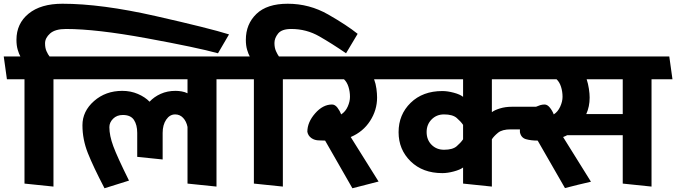

<svg xmlns="http://www.w3.org/2000/svg" viewBox="-31 -982 3617 1027"><path d="M303 -962Q511 -962 802 -896Q1093 -830 1194 -798L1135 -697Q1023 -728 753 -777.5Q483 -827 322 -827Q264 -827 237 -803Q210 -779 210 -750Q210 -725 218 -707.5Q226 -690 234 -680H349L366 -558H255V16L100 0V-558H6L-11 -680H78Q71 -692 64 -715Q57 -738 57 -769Q57 -856 122 -909Q187 -962 303 -962Z M972 0V-303Q966 -333 948.5 -351.5Q931 -370 906 -370Q877 -370 858 -342Q839 -314 839 -271V-129L703 -143V-271Q703 -314 685.5 -340.5Q668 -367 626 -367Q594 -367 574 -347Q554 -327 554 -302Q554 -257 575 -200Q596 -143 659 -16L528 25Q468 -90 439 -163Q410 -236 410 -312Q410 -387 472 -441.5Q534 -496 623 -496Q668 -496 706.5 -479.5Q745 -463 769 -438Q793 -464 828.5 -480Q864 -496 908 -496Q924 -496 941 -493Q958 -490 972 -483V-558H361L344 -680H1221L1238 -558H1127V16Z M1527 -827Q1476 -827 1456.5 -802.5Q1437 -778 1437 -752Q1437 -727 1445 -709Q1453 -691 1461 -680H1576L1593 -558H1482V16L1327 0V-558H1233L1216 -680H1305Q1298 -692 1291 -715Q1284 -738 1284 -769Q1284 -853 1340.5 -907.5Q1397 -962 1508 -962Q1624 -962 1724.5 -904.5Q1825 -847 1882 -801L1820 -697Q1746 -748 1677 -787.5Q1608 -827 1527 -827Z M2073 -558H1970Q1979 -534 1982.5 -507.5Q1986 -481 1986 -460Q1986 -393 1948.5 -335Q1911 -277 1845 -249L1994 -11L1854 25L1708 -230Q1706 -230 1692.5 -230.5Q1679 -231 1677 -231Q1652 -231 1634.5 -243.5Q1617 -256 1613 -277Q1613 -328 1654.5 -375.5Q1696 -423 1745 -423Q1761 -423 1774 -406Q1787 -389 1794 -370Q1817 -385 1829 -412Q1841 -439 1841 -464Q1841 -492 1833 -517.5Q1825 -543 1809 -558H1588L1571 -680H2056Z M3300 -558H3107Q3115 -534 3119 -507Q3123 -480 3123 -460Q3123 -436 3118.5 -414Q3114 -392 3105 -372H3300ZM2600 -382Q2614 -393 2643 -402Q2672 -411 2708 -411H2836Q2847 -416 2858.5 -419.5Q2870 -423 2882 -423Q2897 -423 2910.5 -406Q2924 -389 2931 -370Q2953 -384 2965.5 -411.5Q2978 -439 2978 -464Q2978 -492 2970 -517.5Q2962 -543 2946 -558H2600ZM2344 -181Q2390 -181 2411.5 -199.5Q2433 -218 2446 -237V-314Q2434 -332 2412 -351Q2390 -370 2344 -370Q2304 -370 2277.5 -343Q2251 -316 2251 -276Q2251 -234 2277.5 -207.5Q2304 -181 2344 -181ZM2845 -230Q2809 -230 2782.5 -237.5Q2756 -245 2750 -275V-290H2701Q2655 -290 2633 -272Q2611 -254 2600 -237V16L2446 0V-86Q2430 -74 2396.5 -65Q2363 -56 2335 -56Q2230 -56 2165.5 -119Q2101 -182 2101 -275Q2101 -369 2165.5 -432Q2230 -495 2335 -495Q2363 -495 2396.5 -486Q2430 -477 2446 -464V-558H2067Q2063 -589 2059 -619Q2055 -649 2051 -680H3549L3566 -558H3454V16L3300 0V-259H3003Q2999 -257 2993 -254Q2987 -251 2981 -249L3130 -10Q3095 -2 3060 6.5Q3025 15 2991 24Q2954 -39 2918 -103Q2882 -167 2845 -230Z"/></svg>

Font: Palanquin Dark Medium
Style: Regular
Weight: 500
Designer: Pria Ravichandran
Version: Version 1.001